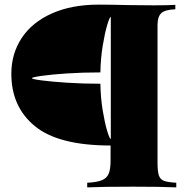

<svg xmlns="http://www.w3.org/2000/svg" viewBox="-20 -629 813 830"><path d="M537 -607 645 -606Q707 -606 738 -608V-589Q692 -587 676.5 -571.5Q661 -556 661 -521V75Q661 113 667 130Q673 147 689.5 153Q706 159 742 161V181Q678 178 555 178Q420 178 357 181V161Q399 159 420.5 150Q442 141 450 121.5Q458 102 458 65V0Q233 0 131 -83.5Q29 -167 29 -310Q29 -397 74 -465Q119 -533 204.5 -571Q290 -609 407 -609Q455 -609 537 -607ZM414 -316Q337 -316 269 -311.5Q201 -307 159.5 -301Q118 -295 118 -291Q118 -287 159.5 -281.5Q201 -276 269 -271.5Q337 -267 414 -267Q415 -206 424 -151.5Q433 -97 443.5 -62.5Q454 -28 459 -28V-556Q454 -556 443.5 -521Q433 -486 424 -431Q415 -376 414 -316Z"/></svg>

Font: Playfair Display SC Black
Style: Regular
Weight: 900
Designer: Claus Eggers Sørensen
Foundry: Claus Eggers Sørensen
Version: Version 1.200; ttfautohint (v1.6)